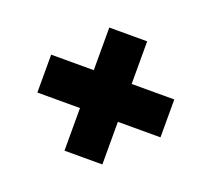

<svg xmlns="http://www.w3.org/2000/svg" viewBox="-95 -687 840 762"><g transform="rotate(20 325.0 -306.0)"><path d="M65 -226V-386H585V-226ZM245 -46V-566H405V-46Z"/></g></svg>

Font: Azeret Mono Thin ExtraBold
Style: Regular
Weight: 800
Version: Version 1.002